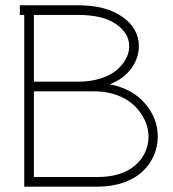

<svg xmlns="http://www.w3.org/2000/svg" viewBox="-20 -699 647 719"><path d="M393.1 -382.8Q475.6 -366.7 523.2 -311.3Q570.8 -255.9 570.8 -188Q570.8 -150.4 556.2 -116.7Q541.5 -83 513.9 -56.9Q486.3 -30.8 442.6 -15.4Q398.9 0 344.2 0H70.8V-643.1H54.2V-679.2H272Q377.9 -679.2 439 -635.5Q500 -591.8 500 -525.9Q500 -481.9 472.2 -443.4Q444.3 -404.8 393.1 -383.8H392.1V-382.8ZM106.9 -356.9V-36.1H344.2Q436.5 -36.1 486.3 -80.1Q536.1 -124 536.1 -188Q536.1 -218.3 522.7 -247.8Q509.3 -277.3 484.6 -302Q460 -326.7 420.9 -341.8Q381.8 -356.9 335 -356.9ZM106.9 -393.1H272Q319.3 -393.1 357.2 -405.3Q395 -417.5 417.7 -437.3Q440.4 -457 452.1 -479.7Q463.9 -502.4 463.9 -525.9Q463.9 -574.2 414.8 -608.6Q365.7 -643.1 272 -643.1H106.9Z"/></svg>

Font: RawengulkPcs
Style: Regular
Weight: 400
Version: Version 0.92